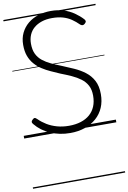

<svg xmlns="http://www.w3.org/2000/svg" viewBox="-128 -963 944 1412"><g transform="rotate(-10 344.0 -257.5)"><path d="M342 19Q302 19 265 11.5Q228 4 194.5 -10.5Q161 -25 133 -46Q105 -67 84 -93Q75 -103 75.5 -110.5Q76 -118 86 -127Q95 -136 102 -135.5Q109 -135 121 -123Q146 -98 179 -78Q212 -58 253 -46.5Q294 -35 342 -35Q391 -35 430.5 -47.5Q470 -60 497.5 -84Q525 -108 539.5 -143Q554 -178 554 -223Q554 -268 537.5 -299Q521 -330 491.5 -352Q462 -374 424.5 -391Q387 -408 345 -424Q311 -439 277.5 -454Q244 -469 214 -488.5Q184 -508 161 -534.5Q138 -561 125 -596Q112 -631 112 -679Q112 -729 131 -768Q150 -807 183 -834.5Q216 -862 260.5 -876Q305 -890 355 -890Q408 -890 450.5 -876.5Q493 -863 527 -839.5Q561 -816 588 -787Q595 -779 595.5 -771.5Q596 -764 586 -755Q578 -747 569.5 -746.5Q561 -746 552 -753Q526 -779 498 -798Q470 -817 435 -827Q400 -837 355 -837Q311 -837 277 -825.5Q243 -814 219 -793.5Q195 -773 182.5 -743.5Q170 -714 170 -678Q170 -632 185 -601Q200 -570 227 -548.5Q254 -527 289 -510.5Q324 -494 363 -479Q407 -461 451 -441.5Q495 -422 531.5 -394.5Q568 -367 590 -326Q612 -285 612 -224Q612 -169 593 -124.5Q574 -80 538 -48Q502 -16 452.5 1.5Q403 19 342 19ZM0 365H688V375H0ZM0 -20H688V0H0ZM0 -505H688V-500H0ZM0 -885H688V-875H0Z"/></g></svg>

Font: Playwrite GB S Guides
Style: Regular
Weight: 400
Designer: Veronika Burian, José Scaglione
Foundry: TypeTogether
Version: Version 1.003